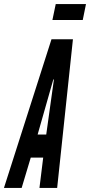

<svg xmlns="http://www.w3.org/2000/svg" viewBox="-48 -929 446 949"><path d="M-28.5 0H59L104 -150H165.5L147 0H234.5L312.5 -735H206.5ZM138 -264 213.5 -529 215.5 -536.5H218L217.5 -529L180.5 -264ZM211 -830H361L377 -909H227.5Z"/></svg>

Font: League Gothic SemiCondensed Italic
Style: Regular
Weight: 400
Width: 4
Designer: The League of Moveable Type
Version: Version 1.600; ttfautohint (v1.8.3)